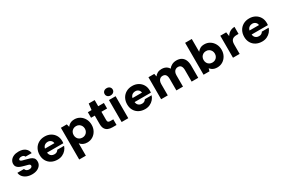

<svg xmlns="http://www.w3.org/2000/svg" viewBox="124 -2125 5516 3751"><g transform="rotate(-30 2882.0 -250.0)"><path d="M275 12Q207 12 155 -10.5Q103 -33 72 -71.5Q41 -110 37 -159H186Q190 -143 201.5 -129.5Q213 -116 231 -108.5Q249 -101 272 -101Q297 -101 312 -107.5Q327 -114 334.5 -124.5Q342 -135 342 -146Q342 -164 330.5 -173Q319 -182 297 -188.5Q275 -195 245 -202Q212 -211 177.5 -221Q143 -231 114.5 -246.5Q86 -262 68.5 -286.5Q51 -311 51 -348Q51 -392 76 -428.5Q101 -465 148 -486.5Q195 -508 261 -508Q354 -508 408 -466.5Q462 -425 472 -353H332Q326 -373 307.5 -384Q289 -395 261 -395Q229 -395 212.5 -383.5Q196 -372 196 -357Q196 -344 208.5 -335Q221 -326 243.5 -319.5Q266 -313 295 -306Q351 -293 395 -278Q439 -263 465 -235Q491 -207 491 -154Q492 -107 465.5 -69.5Q439 -32 390.5 -10Q342 12 275 12Z M850 12Q772 12 712.5 -20Q653 -52 620 -109.5Q587 -167 587 -242Q587 -319 619.5 -379Q652 -439 711.5 -473.5Q771 -508 850 -508Q924 -508 982 -476Q1040 -444 1073 -388Q1106 -332 1106 -259Q1106 -249 1105.5 -236.5Q1105 -224 1103 -211H693V-299H953Q950 -338 921.5 -363Q893 -388 851 -388Q819 -388 792 -373.5Q765 -359 750 -329.5Q735 -300 735 -255V-226Q735 -192 748.5 -165.5Q762 -139 788 -124.5Q814 -110 849 -110Q881 -110 903 -124Q925 -138 937 -160H1091Q1076 -112 1042 -73Q1008 -34 959 -11Q910 12 850 12Z M1213 220V-496H1346L1363 -431Q1379 -452 1400 -469.5Q1421 -487 1451 -497.5Q1481 -508 1520 -508Q1589 -508 1643.5 -474Q1698 -440 1730.5 -381Q1763 -322 1763 -247Q1763 -173 1730.5 -114Q1698 -55 1643.5 -21.5Q1589 12 1520 12Q1467 12 1428 -7Q1389 -26 1363 -60V220ZM1484 -119Q1521 -119 1549.5 -135.5Q1578 -152 1594.5 -181Q1611 -210 1611 -247Q1611 -284 1594.5 -313.5Q1578 -343 1549.5 -360Q1521 -377 1484 -377Q1447 -377 1418 -360Q1389 -343 1373 -314Q1357 -285 1357 -248Q1357 -211 1373 -181.5Q1389 -152 1418 -135.5Q1447 -119 1484 -119Z M2090 0Q2035 0 1993.5 -17.5Q1952 -35 1928.5 -75Q1905 -115 1905 -184V-371H1821V-496H1905L1921 -635H2055V-496H2183V-371H2055V-182Q2055 -152 2069 -139.5Q2083 -127 2115 -127H2182V0Z M2297 0V-496H2447V0ZM2372 -557Q2332 -557 2307 -580Q2282 -603 2282 -638Q2282 -674 2307 -697Q2332 -720 2372 -720Q2413 -720 2438.5 -697Q2464 -674 2464 -638Q2464 -603 2438.5 -580Q2413 -557 2372 -557Z M2825 12Q2747 12 2687.5 -20Q2628 -52 2595 -109.5Q2562 -167 2562 -242Q2562 -319 2594.5 -379Q2627 -439 2686.5 -473.5Q2746 -508 2825 -508Q2899 -508 2957 -476Q3015 -444 3048 -388Q3081 -332 3081 -259Q3081 -249 3080.5 -236.5Q3080 -224 3078 -211H2668V-299H2928Q2925 -338 2896.5 -363Q2868 -388 2826 -388Q2794 -388 2767 -373.5Q2740 -359 2725 -329.5Q2710 -300 2710 -255V-226Q2710 -192 2723.5 -165.5Q2737 -139 2763 -124.5Q2789 -110 2824 -110Q2856 -110 2878 -124Q2900 -138 2912 -160H3066Q3051 -112 3017 -73Q2983 -34 2934 -11Q2885 12 2825 12Z M3188 0V-496H3319L3332 -431Q3356 -466 3395 -487Q3434 -508 3487 -508Q3525 -508 3555 -498.5Q3585 -489 3608.5 -470.5Q3632 -452 3648 -424Q3677 -463 3722 -485.5Q3767 -508 3821 -508Q3889 -508 3934 -480.5Q3979 -453 4002 -401Q4025 -349 4025 -275V0H3876V-261Q3876 -319 3854 -350.5Q3832 -382 3785 -382Q3753 -382 3729.5 -366.5Q3706 -351 3693.5 -323Q3681 -295 3681 -255V0H3532V-261Q3532 -319 3510 -350.5Q3488 -382 3438 -382Q3409 -382 3386 -367Q3363 -352 3350.5 -323.5Q3338 -295 3338 -255V0Z M4452 12Q4416 12 4387 3.5Q4358 -5 4335 -21.5Q4312 -38 4295 -60L4278 0H4145V-720H4295V-431Q4318 -462 4355.5 -485Q4393 -508 4452 -508Q4521 -508 4575.5 -474Q4630 -440 4662.5 -381Q4695 -322 4695 -247Q4695 -173 4662.5 -114Q4630 -55 4575.5 -21.5Q4521 12 4452 12ZM4416 -119Q4453 -119 4481.5 -135.5Q4510 -152 4526.5 -181Q4543 -210 4543 -248Q4543 -284 4526.5 -313.5Q4510 -343 4481.5 -360Q4453 -377 4416 -377Q4379 -377 4350 -360Q4321 -343 4305 -314Q4289 -285 4289 -248Q4289 -211 4305 -181.5Q4321 -152 4350 -135.5Q4379 -119 4416 -119Z M4809 0V-496H4942L4956 -404Q4975 -436 5001.5 -459Q5028 -482 5062 -495Q5096 -508 5136 -508V-349H5095Q5064 -349 5039 -342.5Q5014 -336 4996 -321Q4978 -306 4968.5 -279.5Q4959 -253 4959 -214V0Z M5465 12Q5387 12 5327.5 -20Q5268 -52 5235 -109.5Q5202 -167 5202 -242Q5202 -319 5234.5 -379Q5267 -439 5326.5 -473.5Q5386 -508 5465 -508Q5539 -508 5597 -476Q5655 -444 5688 -388Q5721 -332 5721 -259Q5721 -249 5720.5 -236.5Q5720 -224 5718 -211H5308V-299H5568Q5565 -338 5536.5 -363Q5508 -388 5466 -388Q5434 -388 5407 -373.5Q5380 -359 5365 -329.5Q5350 -300 5350 -255V-226Q5350 -192 5363.5 -165.5Q5377 -139 5403 -124.5Q5429 -110 5464 -110Q5496 -110 5518 -124Q5540 -138 5552 -160H5706Q5691 -112 5657 -73Q5623 -34 5574 -11Q5525 12 5465 12Z"/></g></svg>

Font: DM Sans 24pt Black
Style: Regular
Weight: 900
Designer: Colophon Foundry, Jonny Pinhorn
Foundry: Colophon Foundry
Version: Version 4.004;gftools[0.9.30]